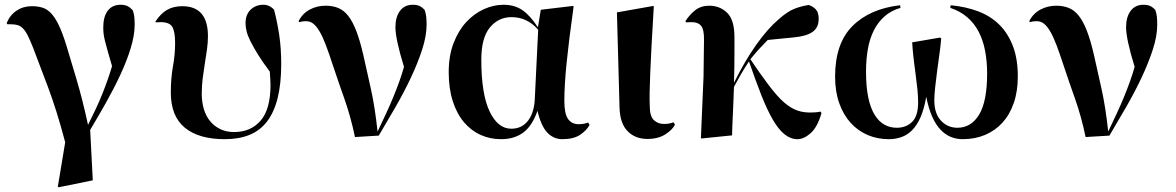

<svg xmlns="http://www.w3.org/2000/svg" viewBox="-20 -576 4941 807"><path d="M11 -474 8 -479Q22 -513 50 -531.5Q78 -550 114 -550Q137 -550 156.5 -544.5Q176 -539 193 -522Q210 -505 226 -472.5Q242 -440 259 -385Q277 -326 302 -241.5Q327 -157 350 -51Q368 -87 383 -119Q398 -151 410 -181Q422 -211 432 -239.5Q442 -268 451 -298Q440 -335 433 -360Q426 -385 421.5 -403Q417 -421 415.5 -434Q414 -447 414 -461Q414 -506 433 -531Q452 -556 487 -556Q504 -556 515.5 -550.5Q527 -545 538 -533Q543 -519 544.5 -505.5Q546 -492 546 -472Q546 -428 529.5 -374Q513 -320 486 -262Q459 -204 425.5 -144.5Q392 -85 359 -30L370 182L227 211L223 209L254 22Q219 -111 181.5 -210.5Q144 -310 120 -373Q107 -406 97 -426Q87 -446 76.5 -456.5Q66 -467 54 -470.5Q42 -474 25 -474Z M655 -483Q653 -483 646.5 -482.5Q640 -482 635 -482L633 -485Q656 -520 683 -535Q710 -550 746 -550Q854 -550 854 -424Q854 -397 850 -368.5Q846 -340 841 -309.5Q836 -279 832 -247Q828 -215 828 -182Q828 -148 836.5 -118.5Q845 -89 862.5 -67.5Q880 -46 905.5 -33.5Q931 -21 964 -21Q1034 -21 1075.5 -69Q1117 -117 1117 -219Q1117 -231 1116 -245Q1115 -259 1114 -275Q1084 -315 1064.5 -346.5Q1045 -378 1033 -402Q1021 -426 1016.5 -444.5Q1012 -463 1012 -478Q1012 -515 1033.5 -535.5Q1055 -556 1087 -556Q1113 -556 1132 -535Q1146 -481 1154 -426Q1162 -371 1162 -307Q1162 -224 1147 -164Q1132 -104 1102.5 -65.5Q1073 -27 1028.5 -9Q984 9 925 9Q815 9 756.5 -39.5Q698 -88 698 -187Q698 -247 707 -297Q716 -347 716 -395Q716 -442 704.5 -462.5Q693 -483 655 -483Z M1266 -487Q1258 -487 1251 -486Q1244 -485 1238 -483L1235 -487Q1251 -519 1281.5 -535.5Q1312 -552 1349 -552Q1378 -552 1401.5 -542.5Q1425 -533 1443.5 -509.5Q1462 -486 1477.5 -446Q1493 -406 1507 -345Q1522 -279 1539 -202Q1556 -125 1567 -23Q1587 -65 1603.5 -100.5Q1620 -136 1633.5 -169Q1647 -202 1658 -232.5Q1669 -263 1678 -295Q1642 -412 1642 -462Q1642 -504 1661 -530Q1680 -556 1715 -556Q1732 -556 1743 -551Q1754 -546 1765 -534Q1770 -519 1771.5 -505.5Q1773 -492 1773 -472Q1773 -425 1754.5 -368Q1736 -311 1707 -249.5Q1678 -188 1642 -125.5Q1606 -63 1572 -6L1472 0Q1454 -86 1428 -159.5Q1402 -233 1378 -305Q1363 -351 1350 -385.5Q1337 -420 1324 -442.5Q1311 -465 1297.5 -476Q1284 -487 1266 -487Z M2412 -54Q2425 -54 2434.5 -56Q2444 -58 2452 -61L2458 -51Q2446 -28 2418.5 -9.5Q2391 9 2343 9Q2308 9 2281.5 -17.5Q2255 -44 2239 -110Q2217 -47 2179.5 -19Q2142 9 2086 9Q2040 9 2000 -9Q1960 -27 1930 -62.5Q1900 -98 1883 -151Q1866 -204 1866 -273Q1866 -342 1886.5 -395Q1907 -448 1940 -483.5Q1973 -519 2014 -537.5Q2055 -556 2096 -556Q2144 -556 2177 -532.5Q2210 -509 2241 -461L2253 -535L2388 -551L2391 -549Q2371 -406 2361.5 -311.5Q2352 -217 2352 -152Q2352 -98 2367.5 -76Q2383 -54 2412 -54ZM2129 -35Q2174 -35 2200 -69.5Q2226 -104 2228 -164L2242 -451Q2196 -504 2130 -504Q2075 -504 2039 -460.5Q2003 -417 2003 -325Q2003 -182 2037.5 -108.5Q2072 -35 2129 -35Z M2817 -52Q2806 -30 2776 -11Q2746 8 2701 8Q2650 8 2618 -24.5Q2586 -57 2584 -123L2573 -524L2726 -551L2728 -549Q2722 -451 2718.5 -383.5Q2715 -316 2713 -268Q2711 -220 2710.5 -188Q2710 -156 2711 -131Q2711 -88 2728 -71.5Q2745 -55 2771 -55Q2784 -55 2793.5 -57Q2803 -59 2811 -62L2817 -52Z M3385 -103Q3399 -103 3409.5 -104Q3420 -105 3428 -107L3433 -101Q3416 -42 3387.5 -16.5Q3359 9 3332 9Q3303 9 3277.5 -11.5Q3252 -32 3228 -73.5Q3204 -115 3180 -176Q3156 -237 3128 -318Q3107 -286 3093.5 -262.5Q3080 -239 3065 -211Q3064 -190 3063 -159.5Q3062 -129 3060.5 -99Q3059 -69 3058 -44Q3057 -19 3057 -7L2929 6L2926 4L2937 -253L2939 -406Q2940 -450 2927.5 -466.5Q2915 -483 2886 -483Q2884 -483 2876.5 -482.5Q2869 -482 2863 -482L2861 -487Q2878 -514 2902 -533Q2926 -552 2961 -552Q3006 -552 3036.5 -522Q3067 -492 3067 -420Q3067 -415 3067 -395.5Q3067 -376 3067 -349Q3067 -322 3066.5 -290Q3066 -258 3065 -228Q3111 -321 3159 -388.5Q3207 -456 3253 -495Q3289 -527 3317.5 -538.5Q3346 -550 3379 -555Q3396 -550 3408.5 -537Q3421 -524 3421 -497Q3421 -460 3395.5 -442Q3370 -424 3318 -419L3207 -408Q3189 -390 3171.5 -371Q3154 -352 3134 -327Q3154 -297 3171 -273Q3188 -249 3203 -229Q3233 -188 3260 -160Q3289 -131 3318 -117Q3347 -103 3385 -103Z M4129 -267Q4129 -318 4120.5 -362.5Q4112 -407 4093.5 -442.5Q4075 -478 4045.5 -503.5Q4016 -529 3974 -543L3976 -554Q4039 -548 4091 -528.5Q4143 -509 4180 -472.5Q4217 -436 4237.5 -382Q4258 -328 4258 -255Q4258 -192 4241 -143Q4224 -94 4193.5 -60.5Q4163 -27 4120.5 -9Q4078 9 4026 9Q4000 9 3976.5 -0.5Q3953 -10 3933 -31Q3913 -52 3898 -86Q3883 -120 3873 -169Q3864 -117 3849 -83Q3834 -49 3813.5 -28.5Q3793 -8 3768 0.5Q3743 9 3716 9Q3668 9 3627 -8.5Q3586 -26 3555.5 -59.5Q3525 -93 3507.5 -142Q3490 -191 3490 -254Q3490 -393 3562.5 -466Q3635 -539 3763 -554L3765 -543Q3724 -531 3696.5 -506Q3669 -481 3652 -446.5Q3635 -412 3627.5 -368.5Q3620 -325 3620 -275Q3620 -211 3629.5 -166Q3639 -121 3656.5 -93Q3674 -65 3697.5 -52Q3721 -39 3749 -39Q3789 -39 3814 -64Q3839 -89 3839 -146Q3839 -171 3836 -200.5Q3833 -230 3828.5 -263Q3824 -296 3820 -330Q3816 -364 3814 -398L3931 -418L3936 -415Q3934 -388 3929 -352Q3924 -316 3919 -278.5Q3914 -241 3910.5 -208Q3907 -175 3907 -154Q3907 -99 3935 -69Q3963 -39 4004 -39Q4062 -39 4095.5 -94.5Q4129 -150 4129 -267Z M4337 -487Q4329 -487 4322 -486Q4315 -485 4309 -483L4306 -487Q4322 -519 4352.5 -535.5Q4383 -552 4420 -552Q4449 -552 4472.5 -542.5Q4496 -533 4514.5 -509.5Q4533 -486 4548.5 -446Q4564 -406 4578 -345Q4593 -279 4610 -202Q4627 -125 4638 -23Q4658 -65 4674.5 -100.5Q4691 -136 4704.5 -169Q4718 -202 4729 -232.5Q4740 -263 4749 -295Q4713 -412 4713 -462Q4713 -504 4732 -530Q4751 -556 4786 -556Q4803 -556 4814 -551Q4825 -546 4836 -534Q4841 -519 4842.5 -505.5Q4844 -492 4844 -472Q4844 -425 4825.5 -368Q4807 -311 4778 -249.5Q4749 -188 4713 -125.5Q4677 -63 4643 -6L4543 0Q4525 -86 4499 -159.5Q4473 -233 4449 -305Q4434 -351 4421 -385.5Q4408 -420 4395 -442.5Q4382 -465 4368.5 -476Q4355 -487 4337 -487Z"/></svg>

Font: XinYuGongZhangJiaSongA
Style: Regular
Weight: 900
Designer: XinYuGong
Foundry: Adobe Systems Incorporated
Version: Version 1.00